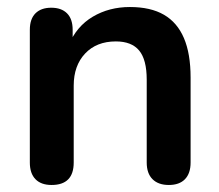

<svg xmlns="http://www.w3.org/2000/svg" viewBox="-20 -519 625 547"><path d="M127 8Q97 8 81 -8.5Q65 -25 65 -56V-434Q65 -465 81 -481Q97 -497 126 -497Q155 -497 171 -481Q187 -465 187 -434V-366L176 -391Q198 -444 244.5 -471.5Q291 -499 350 -499Q409 -499 447 -477Q485 -455 504 -410.5Q523 -366 523 -298V-56Q523 -25 507 -8.5Q491 8 461 8Q431 8 414.5 -8.5Q398 -25 398 -56V-292Q398 -349 376.5 -375Q355 -401 310 -401Q255 -401 222.5 -366.5Q190 -332 190 -275V-56Q190 8 127 8Z"/></svg>

Font: Nunito
Style: Bold
Weight: 700
Designer: Vernon Adams
Foundry: Vernon Adams
Version: Version 3.602